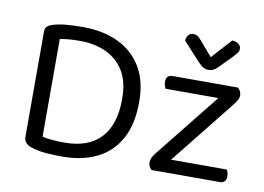

<svg xmlns="http://www.w3.org/2000/svg" viewBox="-75 -795 1270 922"><g transform="rotate(10 560.5 -334.5)"><path d="M515 -311Q515 -186 455 -121.5Q395 -57 278 -57Q249 -57 221.5 -59Q194 -61 170 -67V-543Q190 -547 214 -549Q238 -551 269 -551Q337 -551 392.5 -526.5Q448 -502 481.5 -449.5Q515 -397 515 -311ZM598 -311Q598 -414 556.5 -482Q515 -550 441.5 -584.5Q368 -619 270 -619Q231 -619 192 -616Q153 -613 122 -603Q106 -598 97.5 -589.5Q89 -581 89 -565V-51Q89 -18 131 -5Q167 6 207.5 8.5Q248 11 279 11Q376 11 447.5 -24Q519 -59 558.5 -130.5Q598 -202 598 -311ZM745 0H713Q706 -6 701.5 -15.5Q697 -25 697 -35Q697 -47 702.5 -57.5Q708 -68 715 -78L1022 -462H1053Q1061 -455 1065.5 -446Q1070 -437 1070 -426Q1070 -415 1064.5 -405Q1059 -395 1051 -384ZM1042 -462V-396H712Q709 -401 706 -410Q703 -419 703 -429Q703 -446 711 -454Q719 -462 733 -462ZM719 0V-65H1068Q1071 -61 1074 -52.5Q1077 -44 1077 -33Q1077 -17 1069 -8.5Q1061 0 1046 0ZM838 -654 899 -583 987 -680Q1007 -679 1018.5 -669.5Q1030 -660 1030 -646Q1030 -635 1023 -626Q1016 -617 1005 -605L942 -541Q932 -531 922 -526Q912 -521 898 -521Q889 -521 880.5 -524Q872 -527 864.5 -533Q857 -539 849 -547L764 -640Q764 -650 768 -658.5Q772 -667 779.5 -672.5Q787 -678 797 -678Q810 -678 818.5 -672.5Q827 -667 838 -654Z"/></g></svg>

Font: Baloo Bhaijaan 2
Style: Regular
Weight: 400
Designer: Sanskriti Dholi, Noopur Datye and Ek Type
Foundry: Ek Type
Version: Version 1.701